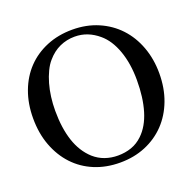

<svg xmlns="http://www.w3.org/2000/svg" viewBox="-123 -800 939 937"><g transform="rotate(-20 347.0 -331.0)"><path d="M674 -331Q674 -254 650 -190.5Q626 -127 582.5 -81.5Q539 -36 479 -11Q419 14 347 14Q274 14 214 -11Q154 -36 111 -82Q68 -128 44 -192Q20 -256 20 -334Q20 -410 43.5 -473Q67 -536 110 -581Q153 -626 213.5 -651Q274 -676 347 -676Q420 -676 480.5 -650Q541 -624 584 -578Q627 -532 650.5 -468.5Q674 -405 674 -331ZM560 -337Q560 -423 536 -490Q512 -557 469 -593Q442 -616 411.5 -628Q381 -640 346 -640Q305 -640 268.5 -623.5Q232 -607 203 -573Q187 -555 174 -528Q161 -501 152 -469.5Q143 -438 138.5 -403Q134 -368 134 -332Q134 -242 156 -175.5Q178 -109 224 -67Q250 -44 281.5 -33Q313 -22 348 -22Q386 -22 418.5 -33.5Q451 -45 477 -70Q519 -110 539.5 -178Q560 -246 560 -337Z"/></g></svg>

Font: STIXGeneralUnicodeRegular
Style: Regular
Weight: 400
Designer: MicroPress Inc., with final additions and corrections provided by Coen Hoffman, Elsevier (retired)
Version: Version 1.1.0